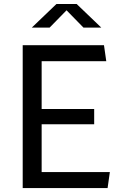

<svg xmlns="http://www.w3.org/2000/svg" viewBox="-20 -961 660 981"><path d="M96 0V-730H192.8V0ZM529.7 0H151.2V-81.8H541.3ZM461.2 -326.2H156.2V-404H461.2ZM151.2 -648.2V-730H511.3L523 -648.2ZM268.5 -940.7H371.5L497.5 -820H406.5L306.7 -922H333.3L233.5 -820H142.5Z"/></svg>

Font: Monaspace Krypton Var
Style: Regular
Weight: 400
Designer: Riley Cran and the Lettermatic Team
Version: Version 1.101 (Monaspace Krypton Var)